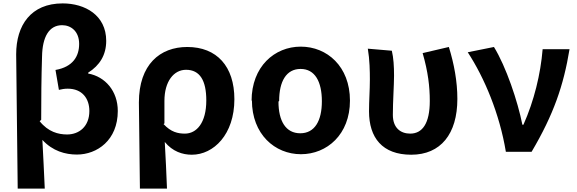

<svg xmlns="http://www.w3.org/2000/svg" viewBox="-20 -850 3391 1128"><path d="M84 258H243C238 163 235 70 229 -28C290 38 364 58 432 58C550 58 672 -26 672 -198C672 -315 598 -400 498 -418V-423C566 -466 604 -527 604 -610C604 -761 479 -830 348 -830C161 -830 75 -701 75 -531ZM222 -146C222 -272 223 -394 227 -518C229 -633 268 -702 345 -702C397 -702 445 -666 445 -592C445 -520 409 -457 306 -439L326 -322C342 -326 359 -329 378 -329C463 -329 505 -271 505 -198C505 -107 445 -60 374 -60C323 -60 263 -75 213 -138Z M802 258H961C958 165 953 82 948 -16C994 40 1052 59 1107 59C1235 59 1357 -60 1357 -267C1357 -460 1254 -574 1080 -574C920 -574 796 -471 796 -248ZM946 -125V-257C946 -372 1001 -440 1073 -440C1155 -440 1192 -376 1192 -260C1192 -128 1135 -65 1066 -65C1026 -65 984 -74 941 -121Z M1460 -261C1460 -61 1595 56 1748 56C1901 56 2036 -60 2036 -259C2036 -460 1901 -576 1747 -576C1593 -576 1458 -459 1458 -257ZM1620 -257C1620 -372 1662 -445 1746 -445C1830 -445 1871 -371 1871 -255C1871 -140 1829 -67 1744 -67C1659 -67 1616 -139 1616 -253Z M2141 -564C2152 -498 2153 -431 2153 -383C2153 -320 2148 -258 2148 -196C2148 -41 2226 59 2396 59C2569 59 2667 -63 2667 -269C2667 -371 2648 -474 2617 -574L2463 -538C2495 -428 2505 -340 2505 -257C2505 -124 2461 -65 2390 -65C2333 -65 2288 -99 2288 -175C2288 -253 2295 -351 2295 -405C2295 -461 2292 -510 2282 -552Z M2728 -543C2826 -393 2915 -182 2952 42H3103C3233 -178 3291 -348 3326 -561H3168C3156 -415 3118 -258 3055 -117H3049C3022 -254 2953 -459 2882 -574Z"/></svg>

Font: GenEiGothic-pro-Regular
Style: Bold
Weight: 700
Designer: Ryoko NISHIZUKA (kana & ideographs); Paul D. Hunt (Latin, Greek & Cyrillic); Wenlong ZHANG (bopomofo); Sandoll Communica
Foundry: Adobe Systems Incorporated; o_tamon
Version: Version 1.000.140830